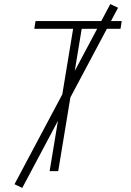

<svg xmlns="http://www.w3.org/2000/svg" viewBox="-20 -838 640 940"><path d="M223 0 338 -697H148L154 -735H576L570 -697H380L265 0ZM89 82 51 64 520 -818 558 -800Z"/></svg>

Font: Iosevka Aile Extralight
Style: Italic
Weight: 200
Italic angle: -9°
Designer: Belleve Invis
Foundry: Belleve Invis
Version: Version 31.1.0; ttfautohint (v1.8.4)